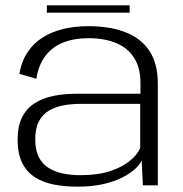

<svg xmlns="http://www.w3.org/2000/svg" viewBox="-20 -694 684 719"><path d="M270 5Q325.5 5 367.5 -4.8Q409.5 -14.5 439.2 -30Q469 -45.5 486.8 -62.2Q504.5 -79 510.5 -93L515 0H571V-380.5Q571 -455.5 539.8 -503Q508.5 -550.5 450.2 -573.2Q392 -596 310.5 -596Q260.5 -596 217 -585.5Q173.5 -575 139.5 -553.5Q105.5 -532 83 -498.2Q60.5 -464.5 52.5 -417.5L116 -399Q124.5 -451.5 150.5 -485.2Q176.5 -519 217.2 -535Q258 -551 311 -551Q370.5 -551 414.2 -533Q458 -515 482 -477.8Q506 -440.5 506 -383V-343H267.5Q220 -343 179.8 -334.8Q139.5 -326.5 109.5 -307.2Q79.5 -288 62.8 -255Q46 -222 46 -171Q46 -119 62.8 -84.8Q79.5 -50.5 110 -30.8Q140.5 -11 181.2 -3Q222 5 270 5ZM282 -38Q247.5 -38 217 -44Q186.5 -50 162.5 -64.8Q138.5 -79.5 125.2 -105.8Q112 -132 112 -173Q112 -213.5 125.8 -239.5Q139.5 -265.5 163 -279.5Q186.5 -293.5 216.5 -299.2Q246.5 -305 279 -305H505V-139.5Q495 -115.5 466.8 -92Q438.5 -68.5 392.2 -53.2Q346 -38 282 -38ZM155.5 -646.5H465.5V-674H155.5Z"/></svg>

Font: Anybody SemiExpanded Light
Style: Regular
Weight: 300
Width: 6
Version: Version 1.113;gftools[0.9.25]